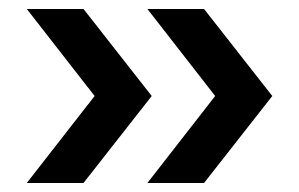

<svg xmlns="http://www.w3.org/2000/svg" viewBox="-20 -484 669 430"><path d="M310.1 -74.2 461.9 -269 310.1 -463.9H437L589.8 -269L437 -74.2ZM40 -74.2 191.9 -269 40 -463.9H167L319.8 -269L167 -74.2Z"/></svg>

Font: Plus Jakarta Sans SemiBold
Style: Regular
Weight: 600
Designer: Gumpita Rahayu
Foundry: Tokotype
Version: Version 2.006